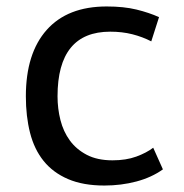

<svg xmlns="http://www.w3.org/2000/svg" viewBox="-20 -560 569 594"><path d="M484 -36Q449 -11 402 1.5Q355 14 303 14Q237 14 190.5 -6Q144 -26 115 -62Q86 -98 73 -149Q60 -200 60 -262Q60 -395 124.5 -467.5Q189 -540 310 -540Q363 -540 402 -530.5Q441 -521 472 -507L448 -432Q421 -446 389.5 -454Q358 -462 321 -462Q158 -462 158 -262Q158 -224 167 -188.5Q176 -153 196 -125.5Q216 -98 248.5 -81Q281 -64 328 -64Q370 -64 401.5 -75.5Q433 -87 454 -103Z"/></svg>

Font: PT Sans Caption
Style: Regular
Weight: 400
Designer: A.Korolkova, O.Umpeleva, V.Yefimov
Foundry: ParaType Ltd
Version: Version 2.004W OFL